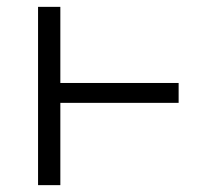

<svg xmlns="http://www.w3.org/2000/svg" viewBox="-20 -540 640 560"><path d="M91 0V-520H156V-298H501V-240H156V0Z"/></svg>

Font: Iosevka SS04 Light Extended
Style: Regular
Weight: 300
Width: 7
Monospace: yes
Designer: Belleve Invis
Foundry: Belleve Invis
Version: Version 19.0.0; ttfautohint (v1.8.4)